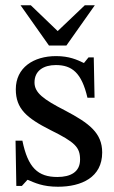

<svg xmlns="http://www.w3.org/2000/svg" viewBox="-20 -698 434 729"><path d="M39 -164 42 8H63L84 -15H86C112 -4 142 11 200 11C290 11 368 -25 368 -119C368 -193 319 -230 228 -278C144 -321 111 -346 111 -385C111 -430 146 -451 192 -451C253 -451 290 -422 312 -327H339L336 -480H316L299 -459H298C273 -471 243 -485 193 -485C107 -485 40 -441 40 -359C40 -285 81 -250 172 -204C265 -158 284 -139 284 -92C284 -45 248 -26 198 -26C124 -26 86 -61 65 -164ZM58 -678 166 -525H232L340 -678H302L199 -580L97 -678Z"/></svg>

Font: STIX Two Math
Style: Regular
Weight: 400
Designer: Ross Mills, John Hudson & Paul Hanslow, Tiro Typeworks Ltd; with portions MicroPress Inc., with additions and correction
Foundry: Tiro Typeworks Ltd
Version: Version 2.02 b142